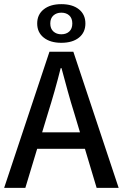

<svg xmlns="http://www.w3.org/2000/svg" viewBox="-20 -904 591 924"><path d="M0 0 218 -655H333L551 0H445L338 -357Q321 -411 306 -465.5Q291 -520 276 -576H272Q258 -520 242.5 -465.5Q227 -411 210 -357L102 0ZM122 -188V-267H427V-188ZM275 -698Q222 -698 190.5 -723Q159 -748 159 -791Q159 -834 190.5 -859Q222 -884 275 -884Q329 -884 360 -859Q391 -834 391 -791Q391 -748 360 -723Q329 -698 275 -698ZM275 -739Q299 -739 313.5 -752.5Q328 -766 328 -791Q328 -816 313.5 -829.5Q299 -843 275 -843Q252 -843 237 -829.5Q222 -816 222 -791Q222 -766 237 -752.5Q252 -739 275 -739Z"/></svg>

Font: Source Sans 3 ExtraLight Medium
Style: Regular
Weight: 500
Version: Version 3.052;hotconv 1.1.0;makeotfexe 2.6.0